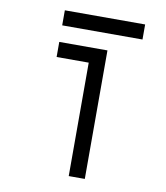

<svg xmlns="http://www.w3.org/2000/svg" viewBox="-90 -906 848 981"><g transform="rotate(10 333.5 -415.5)"><path d="M166.7 -830.7H583.3V-752.6H166.7ZM333.3 0V-588.5H166.7V-666.7H416.7V0Z"/></g></svg>

Font: Monoid
Style: Regular
Weight: 400
Width: 4
Monospace: yes
Designer: Andreas Larsen (@larsenwork)
Version: Version 0.61